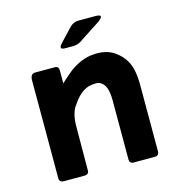

<svg xmlns="http://www.w3.org/2000/svg" viewBox="-100 -755 787 841"><g transform="rotate(-15 293.0 -334.5)"><path d="M66.7 -22.7V-216Q68.3 -267.7 100.3 -308Q164 -397.3 250.7 -465.7Q303 -502.7 354.7 -506Q410.7 -510.7 447.5 -486.2Q484.3 -461.7 501.3 -426Q518.3 -390.3 519 -331V-22.7Q518.3 -3.3 499.3 -3.3H404.3Q385 -3.3 385 -22.7V-290.3Q385 -323 378 -344.3Q371 -365.7 354.3 -375.8Q337.7 -386 299.3 -376.7Q259.3 -363.7 227.3 -314.7Q201.7 -283.3 201.7 -220L200.7 -22.7Q201.7 -4 180.7 -3.3H87.3Q66.7 -3.3 66.7 -22.7ZM194.3 -59.7H66.7V-467.7Q67.3 -495.7 89.3 -495.7H178.7Q195.7 -495.7 195.7 -475.3ZM233 -587.3 288 -646Q306.3 -666.3 329.3 -666.3H409Q449.3 -665.7 413.7 -639L328 -583Q304.3 -564.7 283 -564.3H244Q213 -564.3 233 -587.3Z"/></g></svg>

Font: Vivano Light
Style: Regular
Weight: 300
Designer: Joe Prince, Josias Burgherr
Version: Version 2.064;September 19, 2022;FontCreator 14.0.0.2877 64-